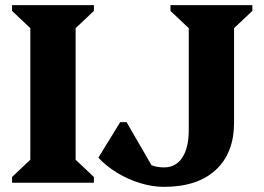

<svg xmlns="http://www.w3.org/2000/svg" viewBox="-20 -710 1027 746"><path d="M26.8 0V-22.4L97.8 -89.4V-600.6L26.8 -667.6V-690H344.8V-667.6L273.8 -600.6V-89.4L344.8 -22.4V0ZM617 16Q572.4 16 525 1.6Q477.6 -12.8 435 -38.7Q392.4 -64.6 362.2 -97.4L447 -235.4H471.8L585.2 -39.4H473.8V-194.2Q497.4 -123.2 531.1 -91.4Q564.8 -59.6 617.8 -59.6Q663 -59.6 688.2 -97.6Q713.4 -135.6 713.4 -204.2V-600.6L642.4 -667.6V-690H960.4V-667.6L889.4 -600.6V-233.8Q889.4 -115 818 -49.5Q746.6 16 617 16Z"/></svg>

Font: Platypi Light
Style: Regular
Weight: 300
Designer: David Sargent
Foundry: Bolt Cutter Type
Version: Version 1.200